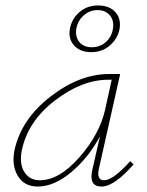

<svg xmlns="http://www.w3.org/2000/svg" viewBox="-20 -679 537 703"><path d="M314 -488Q273 -488 250.5 -513.5Q228 -539 237 -579Q245 -613 272.5 -636Q300 -659 339 -659Q381 -659 403 -634Q425 -609 417 -569Q409 -535 381 -511.5Q353 -488 314 -488ZM260 -577Q254 -547 269.5 -526.5Q285 -506 316 -506Q346 -506 367 -524.5Q388 -543 393 -571Q399 -603 382.5 -622.5Q366 -642 337 -642Q309 -642 287.5 -623.5Q266 -605 260 -577ZM457 -89 469 -77Q398 4 352 4Q304 4 318 -57L346 -180Q305 -103 242 -49.5Q179 4 118 4Q69 4 45.5 -34.5Q22 -73 33 -129Q58 -243 165 -325.5Q272 -408 379 -408H420L342 -61Q333 -19 361 -19Q394 -19 457 -89ZM126 -19Q197 -19 271 -103.5Q345 -188 365 -278L389 -387H376Q280 -387 181 -311Q82 -235 60 -129Q50 -80 69 -49.5Q88 -19 126 -19Z"/></svg>

Font: EauTestText Extralight
Style: Italic
Weight: 250
Italic angle: -12°
Designer: Christian Thalmann (Catharsis Fonts)
Version: Version 0.001;PS 000.001;hotconv 1.0.88;makeotf.lib2.5.64775